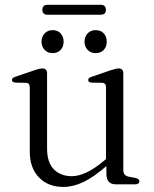

<svg xmlns="http://www.w3.org/2000/svg" viewBox="-20 -746 625 777"><path d="M410.5 -44V-84.5L409 -88.5V-391.5Q409 -401.5 405.2 -406Q401.5 -410.5 393 -411L351.5 -411.5Q343.5 -412.5 340.2 -415Q337 -417.5 337 -422Q337 -426.5 340.5 -430Q344 -433.5 353 -436L426 -461Q438.5 -465 446.5 -467Q454.5 -469 460 -469Q469.5 -469 474.2 -464Q479 -459 479 -449V-57.5Q479 -46 484.8 -39.5Q490.5 -33 501 -31L527.5 -26Q535.5 -24 539.8 -20.8Q544 -17.5 544 -12Q544 -6.5 539.5 -3.2Q535 0 526 0H449.5Q430 0 420.2 -10.5Q410.5 -21 410.5 -44ZM100.5 -133V-391.5Q100.5 -401.5 96.8 -406Q93 -410.5 84.5 -411L43 -411.5Q35 -412.5 31.8 -415Q28.5 -417.5 28.5 -422Q28.5 -426.5 31.8 -430Q35 -433.5 44 -436L117.5 -461Q130 -465.5 138 -467.2Q146 -469 151 -469Q161 -469 165.8 -464Q170.5 -459 170.5 -449V-144.5Q170.5 -88.5 198 -60.8Q225.5 -33 270.5 -33Q298 -33 330 -48Q362 -63 401 -95.5L424 -115L440 -99.5L416 -78.5Q360 -29.5 318 -9.5Q276 10.5 236.5 10.5Q175 10.5 137.8 -27.8Q100.5 -66 100.5 -133ZM193 -531Q173 -531 160.5 -544.2Q148 -557.5 148 -577.5Q148 -597.5 160.5 -610.8Q173 -624 193 -624Q213.5 -624 225.5 -610.8Q237.5 -597.5 237.5 -577Q237.5 -557.5 225.5 -544.2Q213.5 -531 193 -531ZM367 -531Q347 -531 334.5 -544.2Q322 -557.5 322 -577.5Q322 -597.5 334.5 -610.8Q347 -624 367 -624Q388 -624 400 -610.8Q412 -597.5 412 -577Q412 -557.5 400 -544.2Q388 -531 367 -531ZM151.5 -706.5Q151.5 -716.5 156.8 -721.5Q162 -726.5 171.5 -726.5H388.5Q398 -726.5 403.2 -721.5Q408.5 -716.5 408.5 -706.5Q408.5 -696.5 403.2 -691.5Q398 -686.5 388.5 -686.5H171.5Q162 -686.5 156.8 -691.5Q151.5 -696.5 151.5 -706.5Z"/></svg>

Font: Fraunces Light
Style: Regular
Weight: 300
Version: Version 1.000;[b76b70a41]